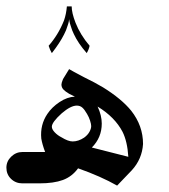

<svg xmlns="http://www.w3.org/2000/svg" viewBox="-90 -573 527 600"><path d="M322 -41 276 7Q225 -22 154 -47Q135 -21 106.5 -10.5Q78 0 33 0H-20Q-41 0 -55.5 -14Q-70 -28 -70 -49Q-70 -69 -55 -83.5Q-40 -98 -20 -98H51Q42 -122 39 -140Q35 -183 58 -217Q72 -238 96 -254Q120 -270 144 -271L126 -280Q114 -287 108 -293.5Q102 -300 102 -309Q102 -314 107 -326L126 -357Q134 -352 172 -332Q207 -315 232 -300Q290 -264 320 -227Q357 -180 357 -123Q354 -76 322 -41ZM182 -217Q174 -231 167 -237Q160 -243 150 -243Q131 -243 103 -219Q72 -191 72 -177Q72 -169 81 -159.5Q90 -150 102 -144Q123 -131 137 -131Q155 -131 173 -143Q184 -151 189.5 -161Q195 -171 195 -179Q195 -185 191.5 -196Q188 -207 182 -217ZM293 -161Q269 -207 215 -240Q228 -212 228 -187Q228 -143 197 -112L311 -83Q308 -131 293 -161ZM110 -509Q117 -529 119 -553H134Q134 -533 146 -502Q161 -464 190 -430Q188 -419 181 -407Q154 -438 141 -466Q135 -478 131 -492Q128 -501 127 -506.5Q126 -512 126 -513Q126 -512 125 -506Q124 -500 121 -492Q117 -478 110 -465Q97 -439 72 -407Q66 -417 62 -430Q92 -464 110 -509Z"/></svg>

Font: Mirza
Style: Regular
Weight: 400
Designer: Arabic design by Kourosh Beigpour, Latin design by Eduardo Tunni, engineering by Lasse Fister
Version: Version 1.000